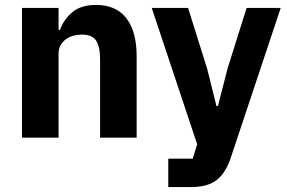

<svg xmlns="http://www.w3.org/2000/svg" viewBox="-20 -557 1162 777"><path d="M69 0V-525H217V-436H223Q237 -477 272 -507Q307 -537 369 -537Q450 -537 491.5 -483Q533 -429 533 -329V0H385V-317Q385 -368 369 -392.5Q353 -417 312 -417Q294 -417 277 -412.5Q260 -408 246.5 -398Q233 -388 225 -373.5Q217 -359 217 -340V0Z M978 -525H1116L914 81Q894 142 857.5 171Q821 200 753 200H661V85H760L778 27L594 -525H741L818 -280L856 -128H862L901 -280Z"/></svg>

Font: IBM Plex Sans KR
Style: Bold
Weight: 700
Designer: Mike Abbink; Paul van der Laan; Pieter van Rosmalen; Wujin Sim; Chorong Kim; Dohee Lee;
Foundry: Sandoll Inc.
Version: Version 1.001